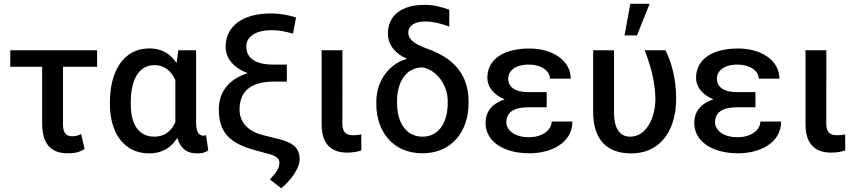

<svg xmlns="http://www.w3.org/2000/svg" viewBox="-20 -791 4471 1003"><path d="M487.3 -528.3H33.7V-441.9H200.2V-145C200.2 -36.1 249.5 9.8 333 9.8C364.7 9.8 391.1 6.8 421.9 -12.2L403.8 -90.8C391.6 -84.5 377 -79.1 357.4 -79.1C329.6 -79.1 309.1 -91.8 309.1 -141.6V-441.9H487.3Z M911.6 -528.3 902.3 -461.4C900.9 -462.9 899.9 -464.8 898.4 -466.8C867.7 -512.2 821.8 -538.1 760.3 -538.1C627.4 -538.1 554.2 -421.9 554.2 -256.8V-246.6C554.2 -96.7 627.9 10.3 759.3 10.3C820.8 10.3 867.7 -15.1 898.9 -60.1C901.4 -63.5 903.8 -66.9 906.2 -70.8C907.7 -64.9 909.7 -59.6 912.1 -54.2C930.7 -8.8 963.4 10.3 1007.8 10.3C1029.3 10.3 1047.9 8.3 1067.9 -4.9L1056.6 -85C1052.7 -83.5 1048.3 -82.5 1042 -82.5C1021 -82.5 1004.4 -96.7 1004.4 -153.3V-528.3ZM663.1 -256.8C663.1 -362.8 698.2 -450.7 787.1 -450.7C831.1 -450.7 860.4 -430.2 882.3 -397.5C887.2 -390.1 891.6 -381.8 896 -373V-152.3C891.6 -143.1 886.2 -134.3 880.9 -126C859.9 -96.2 829.6 -77.1 786.1 -77.1C697.8 -77.1 663.1 -151.4 663.1 -246.6Z M1526.4 -699.7C1490.7 -711.4 1445.8 -720.7 1393.1 -720.7C1250.5 -720.7 1158.7 -655.8 1158.7 -546.9C1158.7 -499.5 1183.1 -460.4 1226.6 -432.6C1240.7 -423.3 1256.3 -415.5 1274.4 -409.2C1268.6 -407.2 1263.2 -405.3 1257.8 -403.3C1173.8 -372.1 1123 -309.1 1123 -218.8C1123 -73.7 1210 -31.7 1342.8 2L1372.1 9.8C1420.4 21.5 1439.5 35.6 1439.5 58.1C1439.5 91.8 1419.9 113.3 1389.6 146.5L1449.2 192.4C1489.7 159.7 1543.9 95.7 1545.4 42C1545.4 -30.3 1495.6 -50.8 1413.6 -70.3L1361.8 -83C1292.5 -98.6 1231.4 -139.2 1231.4 -219.2C1231.4 -318.4 1296.4 -364.7 1409.7 -364.7H1478.5V-453.6H1408.2C1308.1 -453.6 1266.6 -491.7 1266.6 -548.8C1266.6 -594.2 1307.1 -633.3 1399.4 -633.3C1437.5 -633.3 1469.7 -627 1510.7 -615.2Z M1660.2 -528.3V-140.6C1660.2 -32.7 1716.8 6.3 1793 6.3C1824.2 6.3 1851.1 1 1867.7 -5.4L1867.2 -88.9C1858.9 -86.9 1841.3 -84.5 1825.7 -84.5C1793.5 -84.5 1768.6 -93.8 1768.6 -145L1769 -528.3Z M2006.3 -616.2C2006.3 -558.6 2042.5 -511.7 2103 -485.4L2104 -482.4C2020 -461.4 1945.8 -374 1945.8 -259.3V-248.5C1945.8 -101.6 2034.7 9.8 2187 9.8C2338.4 9.8 2427.7 -103.5 2427.7 -251V-261.2C2427.7 -395.5 2355.5 -486.3 2212.9 -536.1C2130.4 -564.5 2112.8 -594.7 2112.8 -619.6C2112.8 -656.7 2146.5 -678.7 2199.7 -678.7C2250 -678.7 2297.9 -663.6 2326.7 -651.9L2327.1 -740.2C2281.2 -755.9 2248 -765.6 2196.3 -765.6C2077.6 -765.6 2006.3 -709 2006.3 -616.2ZM2054.2 -263.7C2054.2 -357.4 2097.7 -439 2188 -439C2266.6 -423.3 2318.8 -341.8 2318.8 -263.7V-252.9C2318.8 -157.7 2277.8 -77.1 2187 -77.1C2096.7 -77.1 2054.2 -157.7 2054.2 -252.9Z M2835.9 -230.5V-309.6H2739.7C2667 -309.6 2634.8 -338.9 2634.8 -380.4C2634.8 -418 2667.5 -453.6 2743.2 -453.6C2804.2 -453.6 2853 -422.9 2853 -379.9H2961.4C2961.4 -477.5 2863.3 -537.6 2746.1 -537.6C2614.3 -537.6 2525.9 -483.9 2525.9 -384.3C2525.9 -348.6 2545.4 -314.9 2580.6 -291C2591.3 -283.7 2603.5 -277.3 2616.7 -272C2599.6 -266.6 2584.5 -259.3 2571.3 -251C2535.6 -227.5 2516.6 -193.4 2516.6 -148.9C2516.6 -49.3 2614.3 9.8 2746.1 9.8C2855 9.8 2970.2 -41.5 2970.2 -156.2H2861.8C2861.8 -113.8 2816.4 -74.2 2742.7 -74.2C2668 -74.2 2625 -110.8 2625 -152.3C2625 -206.1 2667.5 -230.5 2739.7 -230.5Z M3078.6 -528.3V-207C3078.6 -56.2 3155.8 10.3 3276.4 10.3C3439.5 10.3 3512.2 -121.6 3512.2 -275.4C3512.2 -383.3 3486.3 -468.8 3456.5 -528.3H3347.7C3379.4 -447.8 3402.3 -363.3 3403.8 -274.9C3403.8 -179.2 3358.4 -77.1 3272 -77.1C3223.6 -77.1 3187.5 -110.8 3187.5 -206.1V-528.3ZM3242.7 -606H3307.6L3373.5 -771H3272.5Z M3926.3 -230.5V-309.6H3830.1C3757.3 -309.6 3725.1 -338.9 3725.1 -380.4C3725.1 -418 3757.8 -453.6 3833.5 -453.6C3894.5 -453.6 3943.4 -422.9 3943.4 -379.9H4051.8C4051.8 -477.5 3953.6 -537.6 3836.4 -537.6C3704.6 -537.6 3616.2 -483.9 3616.2 -384.3C3616.2 -348.6 3635.7 -314.9 3670.9 -291C3681.6 -283.7 3693.8 -277.3 3707 -272C3689.9 -266.6 3674.8 -259.3 3661.6 -251C3626 -227.5 3606.9 -193.4 3606.9 -148.9C3606.9 -49.3 3704.6 9.8 3836.4 9.8C3945.3 9.8 4060.5 -41.5 4060.5 -156.2H3952.1C3952.1 -113.8 3906.7 -74.2 3833 -74.2C3758.3 -74.2 3715.3 -110.8 3715.3 -152.3C3715.3 -206.1 3757.8 -230.5 3830.1 -230.5Z M4188 -528.3V-140.6C4188 -32.7 4244.6 6.3 4320.8 6.3C4352.1 6.3 4378.9 1 4395.5 -5.4L4395 -88.9C4386.7 -86.9 4369.1 -84.5 4353.5 -84.5C4321.3 -84.5 4296.4 -93.8 4296.4 -145L4296.9 -528.3Z"/></svg>

Font: Bert Sans Medium
Style: Regular
Weight: 500
Designer: Christian Robertson (Google), Cristiano Sobral
Foundry: Google, Cristiano Sobral
Version: Version 3.101